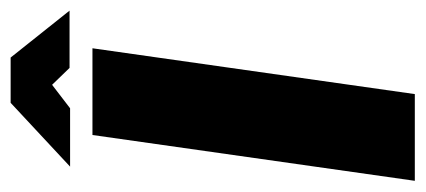

<svg xmlns="http://www.w3.org/2000/svg" viewBox="-244 -546 781 352"><g transform="rotate(-90 146.0 -370.5)"><path d="M-10 0 74 -591H233L149 0ZM16 -632 133 -741H216L302 -633H197L166 -665L123 -632Z"/></g></svg>

Font: Alumni Sans Thin Black
Style: Italic
Weight: 900
Italic angle: -8°
Version: Version 1.016